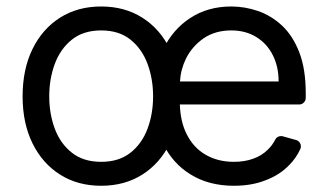

<svg xmlns="http://www.w3.org/2000/svg" viewBox="-20 -573 1030 604"><path d="M51.1 -269.9Q51.1 -355.1 82.2 -418.7Q113.3 -482.2 168.9 -517.4Q224.4 -552.6 298.3 -552.6Q372.2 -552.6 427.7 -517.4Q483.3 -482.2 514.4 -418.7Q545.5 -355.1 545.5 -269.9Q545.5 -185.4 514.4 -122.2Q483.3 -58.9 427.7 -23.8Q372.2 11.4 298.3 11.4Q224.4 11.4 168.9 -23.8Q113.3 -58.9 82.2 -122.2Q51.1 -185.4 51.1 -269.9ZM461.6 -269.9Q461.6 -324.6 444.2 -371.8Q426.8 -419 390.6 -448.2Q354.4 -477.3 298.3 -477.3Q242.2 -477.3 206 -448.2Q169.7 -419 152.3 -371.8Q134.9 -324.6 134.9 -269.9Q134.9 -215.2 152.3 -168.3Q169.7 -121.4 206 -92.7Q242.2 -63.9 298.3 -63.9Q354.4 -63.9 390.6 -92.7Q426.8 -121.4 444.2 -168.3Q461.6 -215.2 461.6 -269.9ZM580.3 -23.8Q523.4 -58.2 492.5 -121.8Q463.8 -182.2 461.6 -268.5Q461.6 -352.3 492.5 -416.2Q523.4 -480.8 578.5 -516.3Q633.9 -552.6 707.4 -552.6Q750.4 -552.6 791.5 -538.4Q833.1 -524.1 867.2 -492.5Q901.3 -460.6 921.5 -408.4Q941.8 -356.2 941.8 -279.8V-265.3Q941.8 -256.4 935.7 -250.4Q929.7 -244.3 921.2 -244.3H545.8Q547.6 -189.6 567.1 -151.3Q588.4 -108.3 626.8 -86.3Q665.1 -63.9 715.9 -63.9Q749.3 -63.9 775.9 -73.5Q802.9 -82.7 822.1 -101.9Q836.3 -115.1 845.9 -133.9Q848.4 -139.2 853.3 -142Q858.3 -144.9 864 -144.9Q867.9 -144.9 869.7 -144.2L911.6 -132.5Q918.3 -130.7 922.4 -125Q926.5 -119.3 926.5 -112.6Q926.5 -107.6 924.7 -104Q911.6 -75.6 890.3 -54.3Q860.8 -23.1 815.7 -6Q772 11.4 715.9 11.4Q637.4 11.4 580.3 -23.8ZM838.4 -399.1Q820.3 -435.4 786.6 -456.3Q752.8 -477.3 707.4 -477.3Q657.3 -477.3 621.1 -452.8Q584.5 -427.6 565 -388.5Q548.3 -354.4 546.2 -316.8H856.5Q856.5 -362.9 838.4 -399.1Z"/></svg>

Font: DeltaSans
Style: Regular
Weight: 400
Designer: Rasmus Andersson
Foundry: rsms
Version: Version 3.012